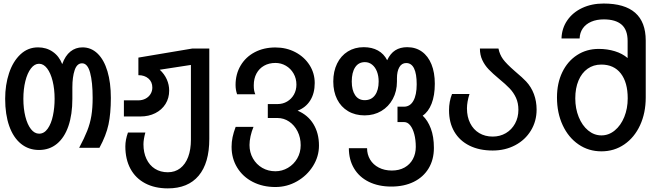

<svg xmlns="http://www.w3.org/2000/svg" viewBox="-20 -818 3640 1060"><path d="M8.5 -272.5Q8.5 -349.5 30 -414.2Q51.5 -479 92.8 -517.8Q134 -556.5 190 -556.5Q236 -556.5 271.2 -532.2Q306.5 -508 323.5 -464Q340 -510.5 368.8 -533.5Q397.5 -556.5 435.5 -556.5Q483.5 -556.5 519 -522Q554.5 -487.5 573.2 -424.5Q592 -361.5 592 -277.5Q592 -191.5 579 -130.8Q566 -70 529 -2H417Q445.5 -55 461.5 -95.8Q477.5 -136.5 484.5 -179.2Q491.5 -222 491.5 -277.5Q491.5 -364.5 477.5 -416.5Q463.5 -468.5 433 -468.5Q405 -468.5 392.2 -430.8Q379.5 -393 379.5 -336V-272.5Q379.5 -186 357.8 -122.2Q336 -58.5 294.5 -24.2Q253 10 195.5 10Q138 10 95.8 -24.2Q53.5 -58.5 31 -122.2Q8.5 -186 8.5 -272.5ZM281.5 -272.5Q281.5 -326.5 270.5 -370.8Q259.5 -415 240 -440.5Q220.5 -466 195.5 -466Q170.5 -466 150.8 -440.2Q131 -414.5 120 -370.2Q109 -326 109 -272.5Q109 -218.5 120 -174.5Q131 -130.5 150.8 -105.2Q170.5 -80 196 -80Q224 -80 243.5 -107.8Q263 -135.5 272.2 -179.5Q281.5 -223.5 281.5 -272.5Z M672 -10Q672 -46 686.5 -86.5H782.5Q772 -48 772 -21.5Q772 24 788.5 59.2Q805 94.5 835.5 113.8Q866 133 906.5 133Q946 133 974.8 111Q1003.5 89 1018.8 48.5Q1034 8 1034 -47V-459.5L862 -433Q887.5 -409.5 900.8 -379.8Q914 -350 914 -318Q914 -276.5 893.8 -244Q873.5 -211.5 837.2 -193.2Q801 -175 755.5 -175H664V-264H743.5Q765.5 -264 783.2 -273.2Q801 -282.5 811 -298.8Q821 -315 821 -334.5Q821 -366 799.5 -384.5Q778 -403 744 -403V-500L1041.5 -550H1135.5V-51Q1135.5 82 1076.8 152Q1018 222 906.5 222Q834.5 222 781.5 194Q728.5 166 700.2 113.8Q672 61.5 672 -10Z M1258.5 -7.5Q1258.5 -34.5 1264 -60.8Q1269.5 -87 1281 -117.5H1379.5Q1369 -92.5 1363.2 -66Q1357.5 -39.5 1357.5 -17.5Q1357.5 23.5 1376.5 56.8Q1395.5 90 1428 108.8Q1460.5 127.5 1500.5 127.5Q1537.5 127.5 1569.8 108.5Q1602 89.5 1621 56.8Q1640 24 1640 -16.5Q1640 -58.5 1622.8 -92.8Q1605.5 -127 1576.2 -146.8Q1547 -166.5 1512.5 -166.5H1458.5V-243.5H1512.5Q1541.5 -243.5 1565.2 -257.5Q1589 -271.5 1602.8 -296Q1616.5 -320.5 1616.5 -351Q1616.5 -384.5 1600.8 -412Q1585 -439.5 1558.5 -455Q1532 -470.5 1500.5 -470.5Q1465 -470.5 1438 -455.2Q1411 -440 1396 -412.2Q1381 -384.5 1381 -347Q1381 -330 1382.8 -319.8Q1384.5 -309.5 1389.5 -297.5H1289Q1280.5 -322 1280.5 -349Q1280.5 -409 1308.5 -456.2Q1336.5 -503.5 1386.5 -529.8Q1436.5 -556 1500.5 -556Q1561 -556 1610.5 -530Q1660 -504 1688.8 -459Q1717.5 -414 1717.5 -359.5Q1717.5 -303 1692.8 -263.5Q1668 -224 1623 -207Q1680 -183 1710.5 -132.8Q1741 -82.5 1741 -14.5Q1741 46 1708 98.8Q1675 151.5 1619.8 183Q1564.5 214.5 1500.5 214.5Q1430.5 214.5 1375.5 186.2Q1320.5 158 1289.5 107.2Q1258.5 56.5 1258.5 -7.5Z M1906 0H2006.5Q2006.5 34.5 2023.2 62.8Q2040 91 2071.2 107.2Q2102.5 123.5 2143.5 123.5Q2183.5 123.5 2213.5 106.8Q2243.5 90 2259.5 60.2Q2275.5 30.5 2275.5 -7Q2275.5 -46 2267.2 -77.2Q2259 -108.5 2244.5 -126.2Q2230 -144 2211.5 -144H2174.5V-229H2210Q2244 -229 2262.2 -261.5Q2280.5 -294 2280.5 -352.5Q2280.5 -410.5 2266 -440.2Q2251.5 -470 2222.5 -470Q2198 -470 2184.8 -447.2Q2171.5 -424.5 2171.5 -385V-368Q2171.5 -314 2148.5 -271.5Q2125.5 -229 2085 -205Q2044.5 -181 1993 -181Q1941 -181 1901.8 -204.2Q1862.5 -227.5 1841.2 -269.8Q1820 -312 1820 -368Q1820 -424 1841 -467Q1862 -510 1900.2 -533.8Q1938.5 -557.5 1988 -557.5Q2033.5 -557.5 2066.5 -539.2Q2099.5 -521 2117.5 -485.5Q2135 -523 2162.2 -540.2Q2189.5 -557.5 2228 -557.5Q2275 -557.5 2309.2 -533Q2343.5 -508.5 2362 -463Q2380.5 -417.5 2380.5 -355.5Q2380.5 -291 2362.8 -245.8Q2345 -200.5 2313.5 -179.5Q2341.5 -153.5 2358.5 -108.5Q2375.5 -63.5 2375.5 -1.5Q2375.5 63.5 2346.2 111.8Q2317 160 2264 186Q2211 212 2140.5 212Q2069.5 212 2016.2 185.8Q1963 159.5 1934.5 111.5Q1906 63.5 1906 0ZM2070.5 -368Q2070.5 -399 2061 -423.2Q2051.5 -447.5 2034.2 -461.2Q2017 -475 1994.5 -475Q1959.5 -475 1940.8 -446.5Q1922 -418 1922 -368Q1922 -320.5 1940.5 -292.8Q1959 -265 1993.5 -265Q2030.5 -265 2050.5 -292.8Q2070.5 -320.5 2070.5 -368Z M2459 -209Q2459 -257.5 2475.5 -299H2572Q2558 -255.5 2558 -219.5Q2558 -173 2575.8 -137.8Q2593.5 -102.5 2625.8 -83.2Q2658 -64 2700 -64Q2740.5 -64 2772.8 -83Q2805 -102 2823.5 -135.8Q2842 -169.5 2842 -212Q2842 -249 2828.8 -278Q2815.5 -307 2793.5 -330Q2771.5 -353 2735.5 -382.5Q2699.5 -412.5 2677.8 -435.2Q2656 -458 2642.8 -486.2Q2629.5 -514.5 2629.5 -550H2732Q2738.5 -517 2757.2 -491.2Q2776 -465.5 2822 -425.5Q2868 -386.5 2884.5 -368.5Q2913 -338 2927.8 -298.2Q2942.5 -258.5 2942.5 -213Q2942.5 -149 2911 -97.2Q2879.5 -45.5 2824.2 -16.2Q2769 13 2700 13Q2626 13 2571.8 -14Q2517.5 -41 2488.2 -91Q2459 -141 2459 -209Z M3055 -280Q3055 -358.5 3084.2 -419.2Q3113.5 -480 3166 -514Q3218.5 -548 3285.5 -548Q3333 -548 3374.5 -535.2Q3416 -522.5 3445 -497.5V-592Q3445 -653 3411.8 -682Q3378.5 -711 3313.5 -711Q3274 -711 3244 -698Q3214 -685 3197.5 -661.2Q3181 -637.5 3180 -605.5H3080Q3081.5 -661.5 3111.8 -705.5Q3142 -749.5 3194.2 -774Q3246.5 -798.5 3312.5 -798.5Q3545 -798.5 3545 -594V-280Q3545 -194.5 3513.8 -126.8Q3482.5 -59 3426.8 -20.8Q3371 17.5 3300.5 17.5Q3229.5 17.5 3173.8 -20.8Q3118 -59 3086.5 -126.8Q3055 -194.5 3055 -280ZM3445.5 -275Q3445.5 -363 3407.5 -412.2Q3369.5 -461.5 3299.5 -461.5Q3256.5 -461.5 3224 -438.5Q3191.5 -415.5 3173.8 -373.2Q3156 -331 3156 -275Q3156 -219 3175 -172Q3194 -125 3227 -97.8Q3260 -70.5 3300.5 -70.5Q3341 -70.5 3374.2 -98Q3407.5 -125.5 3426.5 -172.2Q3445.5 -219 3445.5 -275Z"/></svg>

Font: JuliaMono Medium
Style: Regular
Weight: 500
Monospace: yes
Designer: cormullion
Foundry: corm
Version: Version 0.054; ttfautohint (v1.8.4)